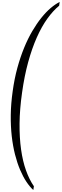

<svg xmlns="http://www.w3.org/2000/svg" viewBox="-20 -987 634 1975"><path d="M110.4 -48.3Q127.9 -176.3 158.4 -288.1Q189 -399.9 227.8 -494.6Q266.6 -589.4 312 -666.7Q357.4 -744.1 405.3 -803.7Q453.1 -863.3 501.2 -904.1Q549.3 -944.8 593.8 -966.8L588.4 -928.2Q524.9 -876 466.3 -794.2Q407.7 -712.4 358.2 -600.6Q308.6 -488.8 269.8 -347.7Q231 -206.5 207 -34.7Q182.6 136.7 181.2 283.2Q179.7 429.7 196.8 550.8Q213.9 671.9 247.8 766.6Q281.7 861.3 328.6 928.7L322.8 967.8Q286.1 934.6 251.2 882.1Q216.3 829.6 186.5 759.3Q156.7 689 134.5 602.1Q112.3 515.1 100.8 413.3Q89.4 311.5 90.8 195.8Q92.3 80.1 110.4 -48.3Z"/></svg>

Font: YBG Kramawirya
Style: Regular
Weight: 400
Designer: R.S. Wihananto
Foundry: R.S. Wihananto
Version: Version 2.0.1